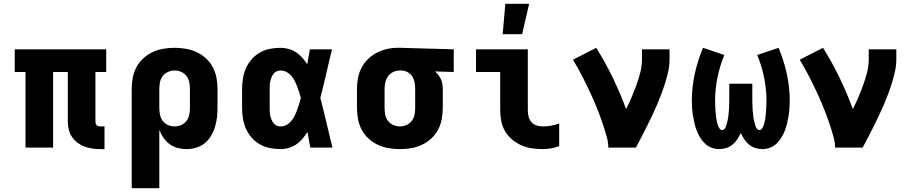

<svg xmlns="http://www.w3.org/2000/svg" viewBox="-20 -781 4840 1016"><path d="M533 8H510Q489 8 468 5Q447 2 427 -5.5Q407 -13 390 -26Q373 -39 361 -56.5Q349 -74 344 -95Q339 -116 339 -137V-400H261V0H115V-400H58V-520H542V-400H485V-137Q485 -132 486.5 -127Q488 -122 491.5 -118.5Q495 -115 500 -113.5Q505 -112 510 -112H533Z M677 215V-310Q677 -340 682.5 -369.5Q688 -399 702 -425.5Q716 -452 738.5 -472.5Q761 -493 788 -505.5Q815 -518 844.5 -523Q874 -528 904 -528Q934 -528 963.5 -523Q993 -518 1020 -505.5Q1047 -493 1069.5 -472.5Q1092 -452 1106 -425.5Q1120 -399 1125.5 -369.5Q1131 -340 1131 -310V-210Q1131 -184 1128 -158.5Q1125 -133 1117.5 -108.5Q1110 -84 1096.5 -61.5Q1083 -39 1063 -23Q1043 -7 1018 0.5Q993 8 968 8Q944 8 920.5 2Q897 -4 878 -18Q859 -32 845 -52Q831 -72 823 -94V215ZM904 -112Q922 -112 939 -119.5Q956 -127 967 -141.5Q978 -156 981.5 -174Q985 -192 985 -210V-310Q985 -328 981.5 -346Q978 -364 967 -378.5Q956 -393 939 -400.5Q922 -408 904 -408Q886 -408 869 -400.5Q852 -393 841 -378.5Q830 -364 826.5 -346Q823 -328 823 -310V-210Q823 -192 826.5 -174Q830 -156 841 -141.5Q852 -127 869 -119.5Q886 -112 904 -112Z M1464 8Q1436 8 1408 2.5Q1380 -3 1355.5 -17Q1331 -31 1312 -52.5Q1293 -74 1281.5 -100Q1270 -126 1265.5 -154Q1261 -182 1261 -210V-310Q1261 -338 1265.5 -366Q1270 -394 1281.5 -420Q1293 -446 1312 -467.5Q1331 -489 1355.5 -503Q1380 -517 1408 -522.5Q1436 -528 1464 -528Q1486 -528 1507.5 -522Q1529 -516 1547 -504Q1565 -492 1579.5 -475.5Q1594 -459 1606 -441Q1609 -460 1612.5 -480Q1616 -500 1620 -520H1737Q1721 -456 1706.5 -391.5Q1692 -327 1675 -263Q1692 -198 1707.5 -132Q1723 -66 1739 0H1622Q1618 -21 1614.5 -41.5Q1611 -62 1607 -83Q1595 -64 1581 -47Q1567 -30 1548.5 -17.5Q1530 -5 1508.5 1.5Q1487 8 1464 8ZM1464 -112Q1481 -112 1496 -120Q1511 -128 1521.5 -141Q1532 -154 1539.5 -169Q1547 -184 1552.5 -199.5Q1558 -215 1563 -231Q1568 -247 1572 -263Q1568 -278 1563 -293.5Q1558 -309 1552 -324.5Q1546 -340 1538.5 -354.5Q1531 -369 1520.5 -381Q1510 -393 1495.5 -400.5Q1481 -408 1464 -408Q1454 -408 1444 -403.5Q1434 -399 1427.5 -390.5Q1421 -382 1417 -372.5Q1413 -363 1410.5 -352.5Q1408 -342 1407.5 -331.5Q1407 -321 1407 -310V-210Q1407 -199 1407.5 -188.5Q1408 -178 1410.5 -167.5Q1413 -157 1417 -147.5Q1421 -138 1427.5 -129.5Q1434 -121 1444 -116.5Q1454 -112 1464 -112Z M2096 8Q2066 8 2036.5 3Q2007 -2 1980 -14.5Q1953 -27 1930.5 -47.5Q1908 -68 1894 -94.5Q1880 -121 1874.5 -150.5Q1869 -180 1869 -210V-310Q1869 -339 1874 -367Q1879 -395 1892 -420.5Q1905 -446 1926 -467Q1947 -488 1972 -501Q1997 -514 2025 -521Q2053 -528 2082 -528H2100L2381 -520V-400L2282 -403Q2292 -394 2300 -383.5Q2308 -373 2313.5 -361Q2319 -349 2321 -336Q2323 -323 2323 -310V-210Q2323 -180 2317.5 -150.5Q2312 -121 2298 -94.5Q2284 -68 2261.5 -47.5Q2239 -27 2212 -14.5Q2185 -2 2155.5 3Q2126 8 2096 8ZM2096 -112Q2114 -112 2131 -119.5Q2148 -127 2159 -141.5Q2170 -156 2173.5 -174Q2177 -192 2177 -210V-310Q2177 -327 2174 -344Q2171 -361 2162 -375.5Q2153 -390 2138 -398.5Q2123 -407 2106 -408H2095Q2077 -408 2060.5 -400Q2044 -392 2033.5 -377.5Q2023 -363 2019 -345.5Q2015 -328 2015 -310V-210Q2015 -192 2018.5 -174Q2022 -156 2033 -141.5Q2044 -127 2061 -119.5Q2078 -112 2096 -112Z M2853 8Q2824 8 2795.5 4Q2767 0 2740.5 -11.5Q2714 -23 2691.5 -41.5Q2669 -60 2654 -84.5Q2639 -109 2633 -137.5Q2627 -166 2627 -195V-400H2499V-520H2773V-195Q2773 -179 2777.5 -162.5Q2782 -146 2793 -134Q2804 -122 2820 -117Q2836 -112 2853 -112Q2875 -112 2897 -116Q2919 -120 2939 -128V-8Q2919 0 2897 4Q2875 8 2853 8ZM2640 -600 2654 -761H2780L2743 -600Z M3199 0Q3199 -25 3192.5 -49.5Q3186 -74 3178.5 -98.5Q3171 -123 3162.5 -146.5Q3154 -170 3145 -193.5Q3136 -217 3126 -240Q3116 -263 3105.5 -286Q3095 -309 3084 -331.5Q3073 -354 3061.5 -376.5Q3050 -399 3037.5 -421Q3025 -443 3012 -465L3135 -528Q3183 -452 3222.5 -370Q3262 -288 3293 -204Q3309 -235 3322.5 -267Q3336 -299 3348 -332Q3360 -365 3368.5 -399Q3377 -433 3377 -468V-520H3523V-468Q3523 -436 3516.5 -405.5Q3510 -375 3500.5 -344.5Q3491 -314 3480 -284.5Q3469 -255 3456.5 -226Q3444 -197 3430.5 -168.5Q3417 -140 3403 -112Q3389 -84 3374.5 -56Q3360 -28 3345 0Z M3786 8Q3766 8 3746.5 1Q3727 -6 3712 -20Q3697 -34 3686 -51.5Q3675 -69 3667.5 -88Q3660 -107 3655.5 -126.5Q3651 -146 3647.5 -166Q3644 -186 3642.5 -206.5Q3641 -227 3641 -247Q3641 -320 3656.5 -390.5Q3672 -461 3700 -528L3813 -490Q3789 -432 3776.5 -370.5Q3764 -309 3764 -247Q3764 -238 3764.5 -230Q3765 -222 3765 -213.5Q3765 -205 3766 -197Q3767 -189 3767.5 -180.5Q3768 -172 3769 -164Q3770 -156 3771.5 -147.5Q3773 -139 3775 -131Q3777 -123 3780 -115.5Q3783 -108 3788 -100.5Q3793 -93 3801 -93Q3809 -93 3814 -99Q3819 -105 3821.5 -112Q3824 -119 3826 -126.5Q3828 -134 3829.5 -141Q3831 -148 3832.5 -155.5Q3834 -163 3834.5 -170.5Q3835 -178 3836 -185.5Q3837 -193 3837.5 -200.5Q3838 -208 3838 -215.5Q3838 -223 3838.5 -230.5Q3839 -238 3839 -245.5Q3839 -253 3839 -260V-338H3961V-260Q3961 -253 3961 -245.5Q3961 -238 3961.5 -230.5Q3962 -223 3962 -215.5Q3962 -208 3962.5 -200.5Q3963 -193 3964 -185.5Q3965 -178 3965.5 -170.5Q3966 -163 3967.5 -155.5Q3969 -148 3970.5 -141Q3972 -134 3974 -126.5Q3976 -119 3978.5 -112Q3981 -105 3986 -99Q3991 -93 3999 -93Q4007 -93 4012 -100.5Q4017 -108 4020 -115.5Q4023 -123 4025 -131Q4027 -139 4028.5 -147.5Q4030 -156 4031 -164Q4032 -172 4032.5 -180.5Q4033 -189 4034 -197Q4035 -205 4035 -213.5Q4035 -222 4035.5 -230Q4036 -238 4036 -247Q4036 -309 4023.5 -370.5Q4011 -432 3987 -490L4100 -528Q4128 -461 4143.5 -390.5Q4159 -320 4159 -247Q4159 -227 4157.5 -206.5Q4156 -186 4152.5 -166Q4149 -146 4144.5 -126.5Q4140 -107 4132.5 -88Q4125 -69 4114 -51.5Q4103 -34 4088 -20Q4073 -6 4053.5 1Q4034 8 4014 8Q3995 8 3976.5 2Q3958 -4 3943.5 -16Q3929 -28 3918.5 -44Q3908 -60 3900 -77Q3892 -60 3881.5 -44Q3871 -28 3856.5 -16Q3842 -4 3823.5 2Q3805 8 3786 8Z M4399 0Q4399 -25 4392.5 -49.5Q4386 -74 4378.5 -98.5Q4371 -123 4362.5 -146.5Q4354 -170 4345 -193.5Q4336 -217 4326 -240Q4316 -263 4305.5 -286Q4295 -309 4284 -331.5Q4273 -354 4261.5 -376.5Q4250 -399 4237.5 -421Q4225 -443 4212 -465L4335 -528Q4383 -452 4422.5 -370Q4462 -288 4493 -204Q4509 -235 4522.5 -267Q4536 -299 4548 -332Q4560 -365 4568.5 -399Q4577 -433 4577 -468V-520H4723V-468Q4723 -436 4716.5 -405.5Q4710 -375 4700.5 -344.5Q4691 -314 4680 -284.5Q4669 -255 4656.5 -226Q4644 -197 4630.5 -168.5Q4617 -140 4603 -112Q4589 -84 4574.5 -56Q4560 -28 4545 0Z"/></svg>

Font: Iosevka Heavy Extended
Style: Regular
Weight: 900
Width: 7
Monospace: yes
Designer: Belleve Invis
Foundry: Belleve Invis
Version: Version 32.5.0; ttfautohint (v1.8.4)